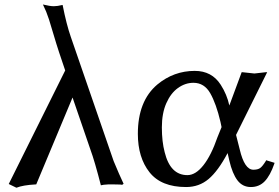

<svg xmlns="http://www.w3.org/2000/svg" viewBox="-20 -826 1260 867"><path d="M19.5 4.9 274.4 -507.8 247.1 -588.9Q235.4 -624 219.7 -677.2Q204.1 -730.5 201.2 -738.3L188.5 -773.4L173.8 -805.7Q206.1 -797.9 222.7 -797.9Q239.3 -797.9 262.7 -803.7Q280.3 -714.8 299.8 -659.2L493.2 -98.6Q518.6 -37.1 538.1 3.9L531.2 8.8Q529.3 6.8 497.1 6.8H467.8Q446.3 7.8 435.5 10.7L422.9 -37.1Q409.2 -87.9 398.4 -121.1L307.6 -385.7L143.6 6.8H140.6Q84 9.8 54.7 21.5H53.7Z M602.5 -221.7Q602.5 -370.1 690.4 -444.3Q764.6 -505.9 859.4 -505.9Q936.5 -505.9 976.6 -443.4Q1004.9 -399.4 1015.6 -349.6L1071.3 -500H1074.2L1128.9 -494.1L1180.7 -500H1186.5L1045.9 -216.8L1062.5 -151.4Q1084 -59.6 1124 -59.6Q1143.6 -59.6 1154.3 -66.9Q1165 -74.2 1180.7 -99.6L1181.6 -102.5L1219.7 -90.8L1218.8 -86.9Q1200.2 -33.2 1175.3 -7.3Q1150.4 18.6 1112.8 18.6Q1075.2 18.6 1052.2 -11.7Q1029.3 -42 1015.6 -100.6L1007.8 -134.8Q964.8 -53.7 921.9 -17.6Q878.9 18.6 820.3 18.6Q708 18.6 655.3 -47.9Q602.5 -114.3 602.5 -221.7ZM723.6 -138.7Q749 -35.2 826.2 -35.2Q863.3 -35.2 898.4 -79.6Q933.6 -124 961.9 -206.1L980.5 -252L975.6 -275.4Q956.1 -358.4 929.2 -405.3Q902.3 -452.1 853.5 -452.1Q816.4 -452.1 783.7 -428.7Q751 -405.3 731 -359.9Q710.9 -314.5 710.9 -250.5Q710.9 -186.5 723.6 -138.7Z"/></svg>

Font: GenEi LateMin P v2
Style: Medium
Weight: 500
Designer: o_tamon (Modified)
Foundry: o_tamon / Adobe Systems Incorporated / FONT 910 / Philipp H. Poll
Version: Version 2.1;Original Version 1.004